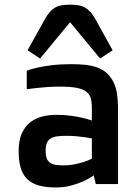

<svg xmlns="http://www.w3.org/2000/svg" viewBox="-20 -809 616 844"><path d="M62 -146Q62 -189.9 75 -220.2Q87.9 -250.5 110.1 -269Q132.3 -287.6 162.4 -295.9Q192.4 -304.2 227.1 -304.2Q262.2 -304.2 290.8 -300.3Q319.3 -296.4 340.3 -291.5Q364.3 -286.1 383.8 -279.3V-327.1Q383.8 -345.2 382.6 -357.7Q381.3 -370.1 378.4 -379.4Q375.5 -388.7 370.4 -395Q365.2 -401.4 357.9 -407.2Q342.3 -418.5 314.9 -423.3Q287.6 -428.2 243.7 -428.2Q215.8 -428.2 189.7 -426.5Q163.6 -424.8 143.1 -422.4Q119.1 -419.9 97.7 -417V-498Q117.2 -505.9 146 -512.2Q170.4 -517.6 207 -522.2Q243.7 -526.9 293.9 -526.9Q327.6 -526.9 353.8 -524.2Q379.9 -521.5 399.9 -515.1Q419.9 -508.8 435.3 -498.5Q450.7 -488.3 462.9 -473.1Q473.1 -460.4 480 -446.3Q486.8 -432.1 491.2 -413.1Q495.6 -394 497.3 -369.4Q499 -344.7 499 -312V0H400.9L392.1 -38.1Q370.6 -22.9 344.7 -11.2Q322.3 -1.5 292.2 6.8Q262.2 15.1 226.1 15.1Q182.1 15.1 150.9 6.3Q119.6 -2.4 99.9 -21.5Q80.1 -40.5 71 -71.3Q62 -102.1 62 -146ZM180.7 -146Q180.7 -124.5 186 -111.8Q191.4 -99.1 201.7 -92.5Q211.9 -85.9 226.8 -84Q241.7 -82 260.7 -82Q285.6 -82 307.9 -86.7Q330.1 -91.3 347.2 -96.7Q366.7 -103 383.8 -111.3V-200.7Q368.2 -203.6 350.1 -206.1Q334.5 -208.5 314.7 -210.2Q294.9 -211.9 272.9 -211.9Q248.5 -211.9 231.2 -209.7Q213.9 -207.5 202.6 -200.4Q191.4 -193.4 186 -180.4Q180.7 -167.5 180.7 -146ZM101.1 -587.9 176.3 -722.7Q187 -742.2 197.8 -754.9Q208.5 -767.6 221.4 -775.1Q234.4 -782.7 250.5 -785.6Q266.6 -788.6 288.1 -788.6Q309.6 -788.6 325.7 -785.6Q341.8 -782.7 354.7 -775.1Q367.7 -767.6 378.7 -754.9Q389.6 -742.2 400.4 -722.7L475.1 -587.9L419.9 -551.8L288.1 -711.4L156.2 -551.8Z"/></svg>

Font: Doppio One
Style: Regular
Weight: 400
Designer: Szymon Celej
Foundry: Szymon Celej
Version: Version 1.002